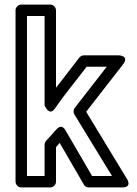

<svg xmlns="http://www.w3.org/2000/svg" viewBox="-20 -795 598 840"><path d="M227 -229 181 -178C177 -173 175 -167 175 -161V-25H98V-725H175V-334C175 -334 195 -284 220 -320C263 -383 313 -442 359 -503H447L307 -323C301 -315 300 -304 305 -295L470 -25H383L267 -224C267 -224 252 -257 227 -229ZM241 -170 347 13C351 20 359 25 368 25H514C561 25 535 -13 535 -13L357 -306L518 -513C548 -552 499 -553 499 -553H347C340 -553 332 -549 327 -543C294 -499 260 -457 225 -411V-750C225 -761 215 -775 200 -775H73C62 -775 48 -765 48 -750V0C48 11 58 25 73 25H200C211 25 225 15 225 0V-151Z"/></svg>

Font: Asimov
Style: NarOu
Weight: 500
Designer: Google
Version: Version 2.000980; 2014